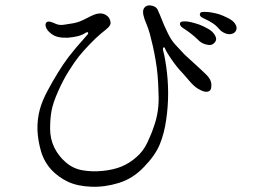

<svg xmlns="http://www.w3.org/2000/svg" viewBox="-20 -706 1040 728"><path d="M860 -578Q871 -581 875.5 -591.5Q880 -602 872 -615Q865 -627 845.5 -637Q826 -647 811 -652Q779 -661 756 -661Q751 -661 746 -660.5Q741 -660 740 -657Q736 -652 739 -646.5Q742 -641 749 -638Q771 -628 785 -619Q799 -610 810 -597Q820 -585 834.5 -579.5Q849 -574 860 -578ZM781 -536Q791 -539 797 -549Q803 -559 795 -572Q788 -586 769.5 -596.5Q751 -607 735 -613Q720 -618 706 -621.5Q692 -625 681 -625Q677 -625 672 -624.5Q667 -624 664 -621Q661 -616 663.5 -610.5Q666 -605 672 -601Q708 -578 731 -555Q741 -544 756 -539Q771 -534 781 -536ZM607 -519Q609 -514 618 -499.5Q627 -485 639 -468.5Q651 -452 661 -441Q678 -423 696.5 -401Q715 -379 730 -370Q759 -352 774 -361Q782 -366 781.5 -385Q781 -404 764 -421Q746 -439 722.5 -460Q699 -481 680 -499Q662 -518 645 -536.5Q628 -555 615 -583Q601 -612 594 -630.5Q587 -649 579 -666Q575 -679 559.5 -683.5Q544 -688 535 -683Q518 -674 524 -648Q527 -634 534.5 -617Q542 -600 548 -578Q554 -556 559.5 -531.5Q565 -507 570 -478Q575 -449 577.5 -421Q580 -393 581 -355Q583 -318 578.5 -287Q574 -256 564 -228Q555 -200 539 -166Q523 -132 497 -110Q471 -87 440.5 -74.5Q410 -62 369 -58Q328 -54 292 -60.5Q256 -67 229 -91Q202 -114 186 -146.5Q170 -179 170 -218Q170 -257 175.5 -286.5Q181 -316 200 -359Q219 -402 241 -437Q263 -472 279 -492Q295 -512 319 -537Q343 -562 362 -578Q381 -593 389 -600.5Q397 -608 399 -616Q400 -624 395.5 -634Q391 -644 380 -650Q369 -656 357 -655Q345 -654 336 -650Q326 -646 303 -634Q280 -622 259 -618Q237 -614 221 -612Q205 -610 193 -615Q182 -620 172.5 -623Q163 -626 157 -622Q150 -616 154 -603.5Q158 -591 172 -580Q185 -569 202 -565.5Q219 -562 238 -563Q258 -565 273.5 -568.5Q289 -572 302 -580Q311 -586 313.5 -583Q316 -580 312 -575Q311 -573 298 -559Q285 -545 269 -526Q253 -507 240 -490Q221 -465 200 -431Q179 -397 162 -365Q140 -325 130.5 -289Q121 -253 122 -212Q124 -172 135.5 -132.5Q147 -93 175 -62Q203 -33 238.5 -16.5Q274 0 326 2Q378 4 431 -12.5Q484 -29 525 -72Q569 -117 586 -159Q603 -201 610 -251Q625 -352 610 -455Q606 -482 603 -496Q600 -510 598 -517Q597 -526 601 -526.5Q605 -527 607 -519Z"/></svg>

Font: Hannari
Style: Regular
Weight: 400
Version: Version 1.12